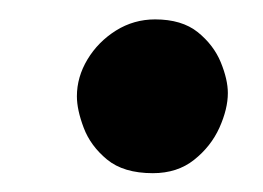

<svg xmlns="http://www.w3.org/2000/svg" viewBox="-20 -468 278 203"><path d="M61.3 -366.2Q61.3 -351.9 68.5 -332.9Q75.7 -313.8 93.1 -299.4Q110.6 -284.9 141.6 -284.9Q167.5 -284.9 185.2 -299Q203 -313.1 212 -333Q220.9 -352.9 220.9 -369.6Q220.9 -383.9 213.4 -402.2Q205.9 -420.4 189.1 -434Q172.2 -447.5 144 -447.5Q121.5 -447.5 102.6 -435.7Q83.7 -423.8 72.5 -405.2Q61.3 -386.6 61.3 -366.2Z"/></svg>

Font: Mikhak VF
Style: Regular
Weight: 100
Designer: Amin Abedi
Version: Version 3.001